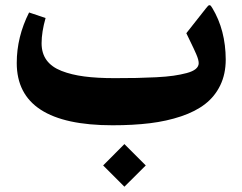

<svg xmlns="http://www.w3.org/2000/svg" viewBox="-20 -475 918 728"><path d="M451.7 71.3 532.7 152.3 451.7 232.9 371.1 152.3ZM406.7 0Q43.5 0 43.5 -236.3Q43.5 -335 90.3 -427.7L152.8 -406.7Q137.7 -353.5 137.7 -311Q137.7 -272.9 156.7 -246.8Q175.8 -220.7 213.4 -206.1Q251 -191.4 299.6 -185.1Q348.1 -178.7 414.6 -178.7Q461.9 -178.7 497.6 -179.4Q533.2 -180.2 572.3 -182.1Q611.3 -184.1 638.2 -188Q665 -191.9 688 -198Q710.9 -204.1 722.2 -213.6Q733.4 -223.1 733.4 -235.4Q733.4 -241.7 731.2 -250Q729 -258.3 723.9 -270Q718.8 -281.7 714.1 -291.7Q709.5 -301.8 700.7 -319.6Q691.9 -337.4 686.5 -349.1L761.2 -443.8Q766.1 -449.7 768.6 -452.4Q771 -455.1 773.9 -455.3Q776.9 -455.6 779.3 -452.9Q781.7 -450.2 785.2 -444.3Q835.4 -360.8 835.9 -249.5Q835.9 -194.3 815.2 -151.6Q794.4 -108.9 757.8 -80.6Q721.2 -52.2 666.7 -33.9Q612.3 -15.6 548.6 -7.8Q484.9 0 406.7 0Z"/></svg>

Font: Sahel FD
Style: Bold-FD
Weight: 700
Foundry: Saber Rastikerdar (saber.rastikerdar@gmail.com)
Version: Version 3.3.0